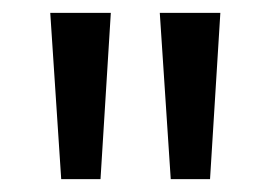

<svg xmlns="http://www.w3.org/2000/svg" viewBox="-20 -734 419 298"><path d="M152 -714 136 -456H75L58 -714ZM322 -714 306 -456H245L228 -714Z"/></svg>

Font: Noto Sans Thai ExtraCondensed
Style: Regular
Weight: 400
Width: 2
Designer: Monotype Design Team
Foundry: Monotype Imaging Inc.
Version: Version 2.002